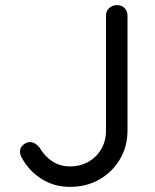

<svg xmlns="http://www.w3.org/2000/svg" viewBox="-20 -720 605 750"><path d="M253 10Q192 10 142.5 -21Q93 -52 65 -104Q58 -116 58 -127Q58 -144 71 -154.5Q84 -165 97 -165Q108 -165 117.5 -159Q127 -153 134 -144Q154 -110 184 -90Q214 -70 253 -70Q294 -70 325.5 -88Q357 -106 375.5 -137.5Q394 -169 394 -209V-660Q394 -677 406.5 -688.5Q419 -700 437 -700Q455 -700 466.5 -688.5Q478 -677 478 -660V-209Q478 -148 448.5 -98Q419 -48 368.5 -19Q318 10 253 10Z"/></svg>

Font: Quicksand Light Medium
Style: Regular
Weight: 500
Version: Version 3.006